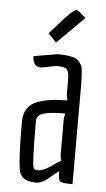

<svg xmlns="http://www.w3.org/2000/svg" viewBox="-53 -773 449 815"><g transform="rotate(5 171.0 -365.5)"><path d="M230 -377V-433Q230 -473 220.5 -483.5Q211 -494 175 -494L125 -484Q115 -482 110 -482Q75 -482 75 -527L175 -544Q250 -544 266 -524Q274 -514 278.5 -507Q283 -500 284 -482Q287 -453 287 -415V0Q242 0 234 -6.5Q226 -13 226 -50Q216 -44 198 -28Q160 7 134 7Q73 7 61.5 -31.5Q50 -70 50 -245Q50 -312 108 -334Q156 -352 230 -352H234ZM226 -296Q168 -296 138.5 -287.5Q109 -279 109 -253Q109 -70 117 -53Q121 -46 135 -46Q149 -46 165.5 -54Q182 -62 200.5 -75.5Q219 -89 230 -94L226 -119V-271L230 -296ZM198 -705Q231 -738 239 -738Q249 -738 280 -707L165 -593L130 -629Z"/></g></svg>

Font: Economica
Style: Regular
Weight: 400
Designer: Vicente Lamonaca
Foundry: Vicente Lamonaca
Version: Version 1.101